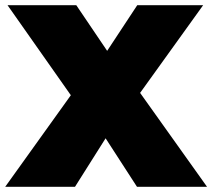

<svg xmlns="http://www.w3.org/2000/svg" viewBox="-28 -720 818 740"><path d="M-8 0 245 -353 1 -700H266L385 -524L501 -700H755L512 -362L770 0H500L379 -187L261 0Z"/></svg>

Font: Montserrat Thin Black
Style: Regular
Weight: 900
Version: Version 9.000